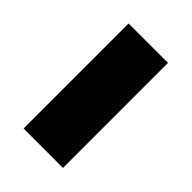

<svg xmlns="http://www.w3.org/2000/svg" viewBox="-8 -325 505 505"><g transform="rotate(-45 244.0 -73.0)"><path d="M439.5 -146.5V0H48.8V-146.5Z"/></g></svg>

Font: Audex
Style: Regular
Weight: 400
Designer: GGBotNet
Foundry: GGBotNet
Version: 1.00